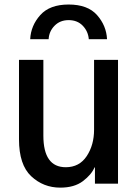

<svg xmlns="http://www.w3.org/2000/svg" viewBox="-20 -817 616 854"><path d="M114.3 -642.6Q117.2 -703.1 159.2 -750Q201.2 -796.9 285.2 -796.9Q370.1 -796.9 411.6 -750Q453.1 -703.1 456.1 -642.6H375Q372.1 -677.7 348.1 -702.6Q324.2 -727.5 285.2 -727.5Q247.1 -727.5 222.7 -702.6Q198.2 -677.7 196.3 -642.6ZM64.5 -197.3V-550.8H172.9V-213.9Q172.9 -73.2 272.5 -73.2Q333 -73.2 365.7 -122.6Q398.4 -171.9 398.4 -240.2V-550.8H504.9V0H402.3V-72.3H400.4Q386.7 -40 348.6 -11.2Q310.5 17.6 248 17.6Q172.9 17.6 118.7 -33.2Q64.5 -84 64.5 -197.3Z"/></svg>

Font: Gothic A1 SemiBold
Style: Regular
Weight: 600
Version: Version 2.50